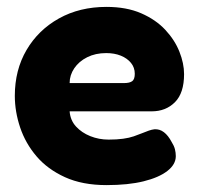

<svg xmlns="http://www.w3.org/2000/svg" viewBox="-20 -519 577 557"><path d="M289 18Q219 18 168.5 -5Q118 -28 86 -65.5Q54 -103 38.5 -149Q23 -195 23 -241Q23 -316 57 -374Q91 -432 151 -465.5Q211 -499 289 -499Q347 -499 389.5 -480.5Q432 -462 459.5 -432.5Q487 -403 500.5 -369Q514 -335 514 -304Q514 -249 487.5 -222.5Q461 -196 420 -196H182Q184 -170 200.5 -152Q217 -134 242 -124Q267 -114 295 -114Q319 -114 337 -116.5Q355 -119 368 -123.5Q381 -128 392 -132.5Q403 -137 411.5 -140Q420 -143 428 -144Q443 -145 455.5 -135.5Q468 -126 478 -107Q485 -96 487.5 -86Q490 -76 490 -66Q490 -42 465.5 -23Q441 -4 396.5 7Q352 18 289 18ZM182 -278H340Q356 -278 363.5 -283.5Q371 -289 371 -305Q371 -323 360 -336.5Q349 -350 330.5 -357.5Q312 -365 288 -365Q257 -365 233 -353Q209 -341 195.5 -321Q182 -301 182 -278Z"/></svg>

Font: Fredoka SemiBold
Style: Regular
Weight: 600
Designer: Ben Nathan
Foundry: Milena B. Brandão, Ben Nathan
Version: Version 2.001